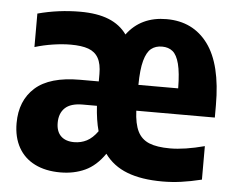

<svg xmlns="http://www.w3.org/2000/svg" viewBox="-45 -609 823 671"><g transform="rotate(5 366.5 -273.0)"><path d="M711 -228H435.5Q437.5 -182 450.5 -155.8Q463.5 -129.5 490.8 -118.2Q518 -107 564.5 -107Q615 -107 685 -125.5V-8Q646 1.5 613.2 6Q580.5 10.5 547.5 10.5Q474 10.5 424 -8.8Q374 -28 344.5 -69Q314.5 -25.5 276 -7.8Q237.5 10 189.5 10Q137.5 10 100 -8.8Q62.5 -27.5 42.5 -63.2Q22.5 -99 22.5 -148.5Q22.5 -227.5 73.2 -273Q124 -318.5 230 -318.5H296V-344.5Q296 -380 284.5 -400.5Q273 -421 249.5 -429.5Q226 -438 187.5 -438Q159 -438 125.8 -433Q92.5 -428 61.5 -418.5V-536Q134.5 -555.5 210.5 -555.5Q270.5 -555.5 310.8 -539.2Q351 -523 374.5 -490Q423.5 -556 513.5 -556Q606.5 -556 658.8 -485.2Q711 -414.5 711 -271.5ZM435 -318.5H574.5Q574 -373.5 566 -404.2Q558 -435 543.2 -447Q528.5 -459 506 -459Q483 -459 467.8 -446.8Q452.5 -434.5 444 -403.8Q435.5 -373 435 -318.5ZM310.5 -145Q300 -183 297 -233H247Q205 -233 185.2 -214.2Q165.5 -195.5 165.5 -162Q165.5 -131.5 182 -115.5Q198.5 -99.5 228.5 -99.5Q252.5 -99.5 272.8 -110Q293 -120.5 310.5 -145Z"/></g></svg>

Font: Encode Sans Condensed
Style: Bold
Weight: 700
Width: 3
Designer: Multiple Designers
Foundry: Impallari Type
Version: Version 2.000